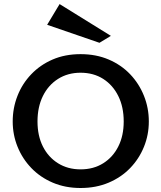

<svg xmlns="http://www.w3.org/2000/svg" viewBox="-20 -936 808 961"><path d="M383.3 5Q306.9 5 244.2 -21.7Q181.6 -48.4 136.9 -94.9Q92.2 -141.3 67.9 -201.4Q43.6 -261.5 43.6 -328Q43.6 -395.5 67.6 -456.5Q91.5 -517.5 136.5 -564.4Q181.4 -611.4 243.6 -638.2Q305.8 -665 383.3 -665Q460.8 -665 523.7 -638.2Q586.6 -611.4 631.4 -564.4Q676.1 -517.5 700.5 -456.5Q724.9 -395.6 724.9 -327.9Q724.9 -261.2 700.5 -201.1Q676.1 -141 631.4 -94.7Q586.7 -48.4 523.7 -21.7Q460.6 5 383.3 5ZM383.3 -88.3Q448 -88.3 496.6 -118.8Q545.3 -149.3 572.2 -203Q599.2 -256.6 599.2 -328Q599.2 -400.4 572.2 -455.1Q545.2 -509.9 496.7 -541Q448.1 -572 383.2 -572Q319.4 -572 270.5 -541Q221.5 -509.9 194.6 -455.1Q167.7 -400.4 167.7 -328Q167.7 -256.6 194.6 -203Q221.6 -149.3 270.5 -118.8Q319.4 -88.3 383.3 -88.3ZM477.8 -721.8 216 -811.9 278.3 -915.6 535 -756.5Z"/></svg>

Font: Panamera Thin
Style: Regular
Weight: 100
Designer: Bastien Sozeau
Foundry: NBR — Bastien Sozeau
Version: Version 3.003;gftools[0.9.33]